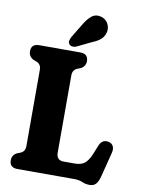

<svg xmlns="http://www.w3.org/2000/svg" viewBox="-100 -986 783 1069"><g transform="rotate(10 291.5 -451.0)"><path d="M320.5 -614 301 -606.5Q277 -594.5 277 -566.5V-129Q277 -85.5 317.5 -85.5H380.5Q416.5 -85.5 436.5 -101.2Q456.5 -117 472.5 -155.5L493 -206Q502 -227.5 515.8 -234.2Q529.5 -241 546.5 -237Q564.5 -233 572.2 -217.8Q580 -202.5 574 -179.5L539 -42Q531 -11 518.5 3.2Q506 17.5 482.5 17.5Q459.5 17.5 440.5 8.8Q421.5 0 390.5 0H72.5Q27 0 27 -41.5Q27 -72 55 -86L75 -93.5Q99 -105 99 -133.5V-566.5Q99 -595 75 -606.5L55 -614Q27 -628 27 -658.5Q27 -700 72.5 -700H303.5Q349 -700 349 -658.5Q349 -628.5 320.5 -614ZM286 -851.5Q306 -886.5 329 -905.5Q352 -924.5 384 -916Q412 -908 424.2 -884Q436.5 -860 430 -835Q423.5 -810.5 406.2 -795.2Q389 -780 355.5 -766.5L277 -728.5Q266 -723.5 254.5 -725Q243 -726.5 236.5 -734.5Q229.5 -744 232 -754.5Q234.5 -765 240.5 -776.5Z"/></g></svg>

Font: Fraunces 144pt SuperSoft
Style: Bold
Weight: 700
Version: Version 1.000;[b76b70a41]